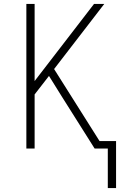

<svg xmlns="http://www.w3.org/2000/svg" viewBox="-20 -755 640 976"><path d="M570 201H528V0H461L295 -263L229 -369L156 -275V0H114V-735H156V-343L458 -735H510L255 -404L486 -38H570Z"/></svg>

Font: Iosevka SS04 XLt Ex
Style: Regular
Weight: 200
Width: 7
Monospace: yes
Designer: Belleve Invis
Foundry: Belleve Invis
Version: Version 19.0.0; ttfautohint (v1.8.4)